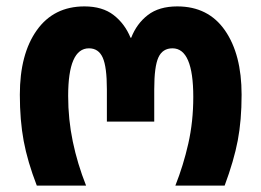

<svg xmlns="http://www.w3.org/2000/svg" viewBox="-20 -580 817 600"><path d="M95 0H249Q222 -68 207.5 -137.5Q193 -207 193 -280Q193 -429 258 -429Q288 -429 301 -400Q314 -371 314 -301V-200H462V-301Q462 -372 475 -400.5Q488 -429 519 -429Q584 -429 584 -277Q584 -200 568.5 -131.5Q553 -63 528 0H682Q711 -78 723 -141Q735 -204 735 -284Q735 -410 683 -485Q631 -560 534 -560Q477 -560 442 -533Q407 -506 390 -462H388Q370 -506 335 -533Q300 -560 244 -560Q148 -560 95 -485.5Q42 -411 42 -284Q42 -204 54 -139.5Q66 -75 95 0Z"/></svg>

Font: Noto Sans Georgian Condensed Extra
Style: Regular
Weight: 800
Width: 3
Designer: Monotype Design Team
Foundry: Monotype Imaging Inc.
Version: Version 1.901